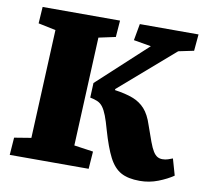

<svg xmlns="http://www.w3.org/2000/svg" viewBox="-79 -788 954 889"><g transform="rotate(10 398.0 -343.5)"><path d="M633 14Q578 14 544.5 -4.5Q511 -23 488 -67.5Q465 -112 442 -192Q431 -232 421.5 -256.5Q412 -281 401.5 -295Q391 -309 376.5 -315.5Q362 -322 341 -326L344 -395L576 -609L494 -623L508 -701H784L777 -623L705 -608L448 -385V-380Q498 -373 532.5 -360Q567 -347 590.5 -321Q614 -295 629 -248Q645 -202 655.5 -173.5Q666 -145 675.5 -130Q685 -115 695.5 -109Q706 -103 719 -103Q733 -103 745 -107Q757 -111 767 -115L789 -38Q760 -18 719 -2Q678 14 633 14ZM20 0 26 -82 105 -95 128 -606 46 -623 51 -701H415L409 -623L330 -606L307 -95L397 -82L391 0Z"/></g></svg>

Font: Literata ExtraBold
Style: Italic
Weight: 800
Italic angle: -2°
Designer: Latin by Veronika Burian and Jose Scaglione. Greek by Irene Vlachou. Cyrillic by Vera Evstafieva
Foundry: TypeTogether
Version: Version 3.002